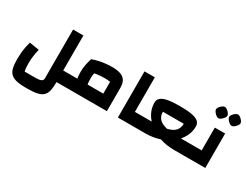

<svg xmlns="http://www.w3.org/2000/svg" viewBox="-90 -1386 2910 2270"><g transform="rotate(30 1365.0 -251.0)"><path d="M601.3 -158.4H698.5V0H601.3ZM212.9 80.8H356.4Q409.1 80.8 434.8 70.3Q460.5 59.8 460.5 27.8V-636.1H601.3V1.8Q601.3 72.2 590.5 118.6Q579.8 165.1 551 191.6Q522.2 218.2 468.2 229.1Q414.2 240 327.4 240Q247.5 240 195.9 228.9Q144.4 217.7 114.9 190.9Q85.5 164.2 73.9 116.9Q62.4 69.6 62.4 -3Q62.4 -45 65.9 -86.7Q69.4 -128.4 77.2 -168.9Q84.9 -209.4 95.4 -246.7L228.7 -225.3Q216 -173.9 209.6 -125.6Q203.2 -77.4 203.2 -29.9Q203.2 5 205.3 31.3Q207.4 57.7 212.9 80.8Z M1085.5 -483.8Q1157.3 -483.8 1202 -466.7Q1246.6 -449.7 1267.9 -413.6Q1289.2 -377.5 1289.2 -319.6V0H658V-158.4H1148.4V-319.7Q1132.8 -322.7 1113.3 -324Q1093.7 -325.4 1068.6 -325.4Q1022.5 -325.4 973.8 -319Q925 -312.6 875.2 -299.9L819.8 -438.5Q860.8 -454 904.9 -464Q949 -474 994.7 -478.9Q1040.4 -483.8 1085.5 -483.8ZM838.6 -47.4Q808.3 -81.7 797.8 -131.9Q787.2 -182.2 787.2 -247Q787.2 -297.9 795.9 -342.9Q804.6 -388 819.8 -438.5L964.8 -407.1Q947.8 -359.2 937.9 -322.8Q928 -286.4 928 -247Q928 -208 930.8 -181.2Q933.5 -154.4 940.7 -133.9Q948 -113.4 960.4 -93.2Z M1439.2 0V-630H1580V-158.4H1677.2V0Z M2201 -158.4H2379V0H2201ZM1865.8 -325.4Q1865.8 -266.9 1899.4 -229.8Q1933.1 -192.7 2006.6 -175.5Q2080.2 -158.4 2201 -158.4V0Q2102.2 0 2015.8 -28.6Q1929.5 -57.2 1864.2 -107.7Q1798.8 -158.2 1761.9 -224.9Q1725 -291.6 1725 -368.6Q1725 -409.9 1754.1 -435.3Q1783.2 -460.7 1845.4 -472.3Q1907.7 -483.8 2008 -483.8Q2110.1 -483.8 2172.2 -472.3Q2234.3 -460.7 2262.7 -435.3Q2291 -409.9 2291 -368.6Q2291 -291.6 2254.5 -224.5Q2217.9 -157.4 2153 -107Q2088 -56.5 2001.3 -28.2Q1914.6 0 1815 0V-158.4Q1935.8 -158.4 2009.8 -175.5Q2083.7 -192.7 2116.9 -229.8Q2150.2 -266.9 2150.2 -325.4ZM1637 -158.4H1815V0H1637Z M2339 0V-158.4H2491.4V-470H2632.2V0ZM2472.7 -586.2Q2458.5 -586.2 2440.2 -599.8Q2421.9 -613.3 2408.2 -632Q2394.5 -650.6 2394.5 -664.4Q2394.5 -679.6 2407.9 -697.2Q2421.2 -714.9 2439.5 -728.4Q2457.8 -741.8 2472.1 -741.8Q2487.8 -741.8 2505.7 -728.5Q2523.5 -715.2 2536.8 -697.5Q2550.1 -679.9 2550.1 -664.3Q2550.1 -650.2 2536.4 -631.9Q2522.8 -613.6 2504.8 -599.9Q2486.9 -586.2 2472.7 -586.2ZM2652.4 -586.2Q2638.2 -586.2 2619.9 -599.8Q2601.6 -613.3 2587.9 -632Q2574.2 -650.6 2574.2 -664.4Q2574.2 -679.6 2587.6 -697.2Q2600.9 -714.9 2619.2 -728.4Q2637.5 -741.8 2651.8 -741.8Q2667.5 -741.8 2685.4 -728.5Q2703.2 -715.2 2716.5 -697.5Q2729.8 -679.9 2729.8 -664.3Q2729.8 -650.2 2716.2 -631.9Q2702.5 -613.6 2684.5 -599.9Q2666.6 -586.2 2652.4 -586.2Z"/></g></svg>

Font: Changa
Style: Regular
Weight: 400
Designer: Eduardo Rodriguez Tunni
Foundry: Eduardo Rodriguez Tunni
Version: Version 3.003